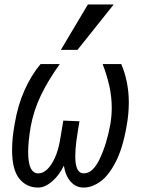

<svg xmlns="http://www.w3.org/2000/svg" viewBox="-20 -836 640 866"><path d="M34.5 -159.5Q34.5 -214 46.5 -279Q60.5 -362 90.8 -429.5Q121 -497 163 -547H249.5Q197 -473.5 164.5 -406Q132 -338.5 118.5 -265Q107 -197 107 -149.5Q107 -54 153 -54Q173.5 -54 192.8 -72Q212 -90 227.2 -123.5Q242.5 -157 250.5 -202L265.5 -292L338.5 -289Q332.5 -256 324.5 -200Q319.5 -161.5 319.5 -130.5Q319.5 -92 329 -73Q338.5 -54 358 -54Q399 -54 430.2 -120.2Q461.5 -186.5 478 -277Q484 -314.5 484 -349.5Q484 -398.5 473.5 -446.5Q463 -494.5 443 -547H527Q561 -466.5 561 -373.5Q561 -322 551 -267Q533.5 -166 501.2 -104.2Q469 -42.5 431.5 -16.2Q394 10 357 10Q323 10 299.2 -16.2Q275.5 -42.5 268 -88.5Q246 -44 214.2 -17Q182.5 10 152 10Q99.5 10 67 -30.2Q34.5 -70.5 34.5 -159.5ZM254.5 -611 376.5 -816H493L329.5 -611Z"/></svg>

Font: JuliaMono Italic
Style: Regular
Weight: 400
Italic angle: -9°
Monospace: yes
Designer: cormullion
Foundry: corm
Version: Version 0.049; ttfautohint (v1.8.4)